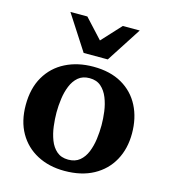

<svg xmlns="http://www.w3.org/2000/svg" viewBox="-110 -810 803 909"><g transform="rotate(15 292.0 -355.0)"><path d="M553.2 -241.2Q553.2 -166.5 521.7 -109.4Q490.2 -52.2 431.2 -20Q372.1 12.2 289.1 12.2Q213.4 12.2 155.3 -18.6Q97.2 -49.3 64.7 -106.2Q32.2 -163.1 32.2 -242.2Q32.2 -324.2 65.9 -381.8Q99.6 -439.5 159.2 -469.7Q218.8 -500 295.9 -500Q378.4 -500 435.8 -467Q493.2 -434.1 523.2 -375.7Q553.2 -317.4 553.2 -241.2ZM403.8 -242.2Q403.8 -273.9 399.2 -308.8Q394.5 -343.8 382.3 -374.3Q370.1 -404.8 348.4 -423.8Q326.7 -442.9 292 -442.9Q258.3 -442.9 236.8 -424.6Q215.3 -406.2 203.4 -376.7Q191.4 -347.2 186.8 -312.7Q182.1 -278.3 182.1 -246.1Q182.1 -213.9 186.5 -178.7Q190.9 -143.6 202.6 -112.8Q214.4 -82 236.3 -63Q258.3 -43.9 293 -43.9Q327.1 -43.9 348.9 -62Q370.6 -80.1 382.6 -109.6Q394.5 -139.2 399.2 -173.8Q403.8 -208.5 403.8 -242.2ZM462.4 -722.2 351.6 -550.8H233.4L122.6 -722.2H205.6L292.5 -627.9L379.4 -722.2Z"/></g></svg>

Font: Charis
Style: Bold
Weight: 700
Designer: Walt Agee, Miriam Martin, Annie Olsen, Victor Gaultney, Lorna Priest, Alan Ward, Bob Hallissy, Martin Hosken, Sharon Cor
Foundry: SIL Global
Version: Version 7.000